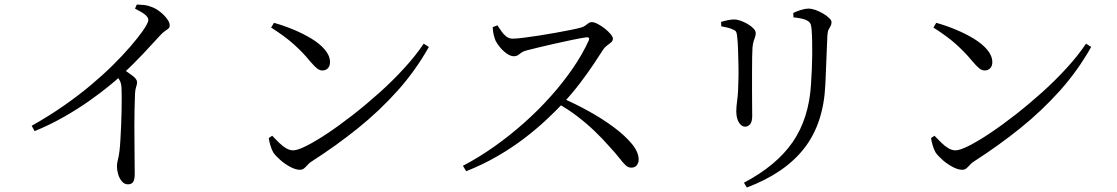

<svg xmlns="http://www.w3.org/2000/svg" viewBox="-20 -785 5010 861"><path d="M122.1 -221Q198.1 -263.7 264 -309.5Q329.9 -355.3 385.8 -402Q441.6 -448.8 486.2 -492.9Q530.7 -537 563.8 -575.4Q596.9 -613.8 618.3 -643.7Q645.1 -681.6 645.1 -695.3Q645.1 -707.1 631.4 -718.7Q617.7 -730.2 585.5 -746.3L593.5 -764.7Q610.1 -764.3 626.4 -762.6Q642.6 -760.8 658.3 -754.4Q677.7 -747.8 696.6 -733.1Q715.6 -718.4 728.4 -701.4Q741.1 -684.4 741.1 -671.3Q741.1 -662.2 735.5 -657.3Q729.9 -652.3 719.8 -645.7Q709.6 -639.1 695.6 -623.5Q665.6 -590.3 622.9 -544.8Q580.2 -499.4 523.1 -446Q502.7 -427 466 -397.1Q429.3 -367.2 379.2 -331.9Q329.1 -296.5 267.2 -261.2Q205.3 -225.8 135.3 -196.9ZM553.9 41.6Q537.9 41.6 526.7 28.4Q515.5 15.3 509.9 -3.6Q504.4 -22.5 504.4 -38.8Q504.4 -53 508.7 -68.9Q513 -84.7 516 -109.5Q518.4 -130.1 520.1 -160.6Q521.8 -191.1 523.3 -225.1Q524.8 -259.1 525.3 -291.9Q525.8 -324.6 525.8 -350.6Q525.8 -376.6 525 -389.6Q524.2 -408.7 518.3 -421.4Q512.4 -434.1 494.9 -453.3L525.4 -479.4Q551.8 -462 573.3 -446.2Q594.7 -430.3 594.7 -416.7Q594.7 -407.3 590.6 -395.5Q586.5 -383.7 585.5 -365.5Q582.7 -292.8 582.6 -221.7Q582.6 -150.6 583.4 -94Q584.2 -37.4 584.2 -7Q584.2 20.6 577 31.1Q569.7 41.6 553.9 41.6Z M1324.9 -23.6Q1306.2 -23.6 1281.7 -36.6Q1257.3 -49.5 1236.6 -67.9Q1215.8 -86.3 1205.6 -101.2Q1198 -114.1 1192.2 -134.1Q1186.5 -154.1 1185.2 -165.9L1200.5 -176.3Q1216.1 -160.2 1231.5 -144.9Q1246.9 -129.6 1263 -120.2Q1279.1 -110.8 1295 -110.8Q1314.1 -110.8 1354.4 -131Q1394.8 -151.2 1448.8 -187.2Q1502.8 -223.2 1562.9 -270.1Q1623 -317 1682.6 -370.4Q1742.2 -423.9 1793.5 -480.2Q1844.9 -536.4 1880.1 -589.3L1903.2 -574.4Q1843.4 -468.1 1762.3 -377.6Q1681.1 -287.1 1584.1 -209.2Q1487.1 -131.3 1377.5 -60.9Q1368 -55.2 1360.2 -46.4Q1352.3 -37.5 1344.3 -30.5Q1336.4 -23.6 1324.9 -23.6ZM1425.5 -469Q1413.4 -469 1401.7 -478.2Q1390 -487.4 1370.2 -510.6Q1352.2 -532.7 1334.7 -550.6Q1317.1 -568.6 1297.9 -586Q1278.6 -603.5 1253.8 -621.8Q1229 -640.2 1195.8 -661.5L1208.5 -682.6Q1251.1 -670.9 1295.2 -652.6Q1339.4 -634.3 1376.9 -611.6Q1414.3 -588.9 1437.1 -561.9Q1459.9 -535 1459.9 -506Q1459.9 -489 1450.4 -479Q1440.9 -469 1425.5 -469Z M2055.8 -41.5Q2126.8 -78.5 2195.7 -127.2Q2264.7 -176 2329.1 -233Q2393.5 -290.1 2449.1 -352.3Q2504.7 -414.5 2548.7 -478.6Q2592.7 -542.7 2620.2 -603.7Q2626.6 -620 2608.4 -617.6Q2582 -613.6 2545 -606Q2507.9 -598.3 2469.4 -589.6Q2430.9 -580.8 2397.3 -572.8Q2363.7 -564.8 2343.3 -559.4Q2327.9 -555.7 2319 -549.4Q2310.2 -543.1 2303 -537.9Q2295.9 -532.8 2283.8 -532.8Q2269.7 -532.8 2252.8 -544.6Q2235.9 -556.4 2222.4 -572.8Q2208.8 -589.2 2202.8 -601.5Q2198.6 -611 2194.5 -626.7Q2190.5 -642.4 2189.3 -663.1L2210.4 -671.5Q2218.7 -659.7 2228.2 -645.5Q2237.6 -631.3 2250.1 -621.4Q2262.5 -611.6 2278.7 -611.6Q2295.4 -611.6 2326.1 -615.5Q2356.8 -619.4 2394.5 -625.1Q2432.2 -630.9 2469.9 -637.7Q2507.6 -644.5 2538.7 -650.7Q2569.7 -656.9 2585.9 -661.5Q2596.7 -664.5 2604.2 -670.1Q2611.8 -675.8 2618.8 -680.8Q2625.9 -685.9 2633.2 -685.9Q2644.1 -685.9 2660.2 -677.7Q2676.3 -669.5 2691.8 -657.2Q2707.3 -644.9 2717.9 -632.5Q2728.5 -620.1 2728.5 -611.6Q2728.5 -601.9 2720.4 -594.9Q2712.3 -588 2702.3 -580.9Q2692.2 -573.9 2685.4 -563.5Q2668 -536 2641.5 -496.5Q2615 -457 2581.7 -413Q2548.3 -368.9 2509.4 -326.8Q2474.6 -289.6 2430.1 -247.9Q2385.5 -206.2 2330.8 -164.4Q2276 -122.6 2210.9 -84.8Q2145.7 -47 2070.6 -17.2ZM2810.5 -33.2Q2797 -33.2 2785.6 -43.9Q2774.2 -54.5 2758.5 -74.8Q2742.8 -95.1 2715.8 -124.6Q2680.6 -164.7 2644.4 -199.1Q2608.1 -233.5 2567.7 -264.3Q2527.2 -295.2 2477.3 -323.3L2496.8 -346.8Q2559.9 -319.8 2621.4 -285.6Q2683 -251.5 2733.4 -213.8Q2783.8 -176.1 2813.9 -139.3Q2844 -102.6 2844 -69.5Q2844 -55.2 2835.8 -44.2Q2827.5 -33.2 2810.5 -33.2Z M3316.2 34.3Q3462.5 -42.9 3535.2 -148.6Q3607.8 -254.2 3616.9 -407.9Q3619.1 -441.6 3620.5 -474.7Q3621.9 -507.8 3622.3 -538.7Q3622.6 -569.6 3622 -598.5Q3621.4 -627.4 3619.6 -652.7Q3618.6 -665.6 3615.4 -675.9Q3612.2 -686.2 3598.2 -693.6Q3590 -698.5 3573.7 -701.8Q3557.4 -705.2 3538.2 -707.2L3537.2 -726.9Q3553.1 -734.9 3572.4 -740.6Q3591.6 -746.4 3604.9 -746.4Q3619.6 -746.4 3637.3 -740.2Q3654.9 -733.9 3671.4 -724.2Q3687.9 -714.4 3698.4 -704Q3708.9 -693.7 3708.9 -686.2Q3708.9 -675.4 3704.5 -668Q3700.2 -660.7 3695.8 -652.2Q3691.4 -643.6 3690.4 -627.1Q3689.4 -605.3 3688.2 -576.3Q3687 -547.3 3685.8 -516.7Q3684.6 -486.1 3683.4 -457.1Q3682.3 -428.2 3681.1 -405.2Q3673.3 -231.1 3586 -119.4Q3498.6 -7.8 3329.1 55.8ZM3321.2 -217Q3310.1 -217 3301 -226.2Q3292 -235.4 3286.8 -251Q3281.7 -266.7 3281.7 -285.1Q3281.7 -304.9 3286.2 -338.5Q3290.8 -372 3291.5 -433.1Q3292.3 -456.7 3291.5 -492.2Q3290.8 -527.8 3289.7 -562Q3288.5 -596.3 3286.3 -614.1Q3285.1 -632.1 3282.1 -640.1Q3279.1 -648.1 3266.5 -652.7Q3254.9 -658.4 3242.4 -661.2Q3229.8 -664.1 3214.4 -667.1L3213.6 -686.9Q3228.9 -691.6 3244.2 -694.6Q3259.5 -697.7 3271.4 -697.7Q3285.5 -697.7 3302 -691.8Q3318.5 -685.8 3333.9 -676.7Q3349.2 -667.7 3359.1 -657Q3369 -646.3 3369 -636.6Q3369 -627.2 3366 -619Q3363.1 -610.8 3359.6 -600.4Q3356.2 -589.9 3354.4 -571.1Q3353.4 -558.1 3352.9 -527.3Q3352.4 -496.5 3352.4 -457.1Q3352.4 -417.7 3352.4 -378.6Q3352.4 -339.6 3352.8 -309.4Q3353.2 -279.2 3353.2 -266.8Q3353.2 -238.4 3343.7 -227.7Q3334.2 -217 3321.2 -217Z M4294.9 -23.6Q4276.2 -23.6 4251.7 -36.6Q4227.3 -49.5 4206.6 -67.9Q4185.8 -86.3 4175.6 -101.2Q4168 -114.1 4162.2 -134.1Q4156.5 -154.1 4155.2 -165.9L4170.5 -176.3Q4186.1 -160.2 4201.5 -144.9Q4216.9 -129.6 4233 -120.2Q4249.1 -110.8 4265 -110.8Q4284.1 -110.8 4324.4 -131Q4364.8 -151.2 4418.8 -187.2Q4472.8 -223.2 4532.9 -270.1Q4593 -317 4652.6 -370.4Q4712.2 -423.9 4763.5 -480.2Q4814.9 -536.4 4850.1 -589.3L4873.2 -574.4Q4813.4 -468.1 4732.3 -377.6Q4651.1 -287.1 4554.1 -209.2Q4457.1 -131.3 4347.5 -60.9Q4338 -55.2 4330.2 -46.4Q4322.3 -37.5 4314.3 -30.5Q4306.4 -23.6 4294.9 -23.6ZM4395.5 -469Q4383.4 -469 4371.7 -478.2Q4360 -487.4 4340.2 -510.6Q4322.2 -532.7 4304.7 -550.6Q4287.1 -568.6 4267.9 -586Q4248.6 -603.5 4223.8 -621.8Q4199 -640.2 4165.8 -661.5L4178.5 -682.6Q4221.1 -670.9 4265.2 -652.6Q4309.4 -634.3 4346.9 -611.6Q4384.3 -588.9 4407.1 -561.9Q4429.9 -535 4429.9 -506Q4429.9 -489 4420.4 -479Q4410.9 -469 4395.5 -469Z"/></svg>

Font: Noto Serif KR ExtraLight
Style: Regular
Weight: 200
Designer: Ryoko NISHIZUKA 西塚涼子 (kana & ideographs); Frank Grießhammer (Latin, Greek & Cyrillic); Wenlong ZHANG 张文龙 (bopomofo); San
Foundry: Adobe
Version: Version 2.002-H1;hotconv 1.1.0;makeotfexe 2.6.0